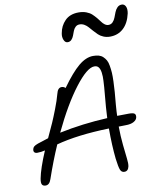

<svg xmlns="http://www.w3.org/2000/svg" viewBox="-103 -1049 953 1151"><g transform="rotate(-10 373.0 -474.0)"><path d="M359.9 -803.2Q345.2 -803.2 337.4 -821.5Q329.6 -839.8 334 -861.8Q341.3 -906.2 371.6 -937Q401.9 -967.8 455.1 -967.8Q480.5 -967.8 501.2 -960Q522 -952.1 534.4 -940.4Q546.9 -928.7 558.3 -915.3Q569.8 -901.9 577.9 -890.1Q585.9 -878.4 596.7 -870.6Q607.4 -862.8 619.1 -862.8Q634.8 -862.8 645.3 -873.8Q655.8 -884.8 661.6 -900.4Q667.5 -916 673.6 -931.6Q679.7 -947.3 690.7 -958.3Q701.7 -969.2 717.8 -969.2Q733.4 -969.2 741.2 -953.4Q749 -937.5 744.1 -911.1Q731.4 -853.5 698.2 -822.8Q665 -792 616.2 -792Q594.7 -792 576.2 -799.8Q557.6 -807.6 545.9 -819.1Q534.2 -830.6 522 -844Q509.8 -857.4 500 -868.9Q490.2 -880.4 476.8 -888.2Q463.4 -896 448.2 -896Q433.1 -896 423.1 -886.5Q413.1 -877 408 -863.3Q402.8 -849.6 397.7 -835.9Q392.6 -822.3 383.3 -812.7Q374 -803.2 359.9 -803.2ZM65.9 -182.1Q53.2 -182.1 47.9 -188.7Q42.5 -195.3 44.9 -206.1Q46.4 -216.3 54 -222.9Q61.5 -229.5 79.1 -235.8Q133.8 -253.9 144 -256.8Q171.4 -315.4 183.8 -343.5Q196.3 -371.6 215.3 -420.7Q234.4 -469.7 245.1 -509.8Q253.4 -544.9 276.9 -544.9Q290 -544.9 299.8 -535.2Q360.8 -620.1 406.2 -658Q451.7 -695.8 495.1 -695.8Q514.6 -695.8 529.5 -691.7Q544.4 -687.5 555.2 -677.2Q565.9 -667 573 -654.5Q580.1 -642.1 583.7 -620.6Q587.4 -599.1 588.9 -577.9Q590.3 -556.6 589.1 -523.7Q587.9 -490.7 585.7 -460.2Q583.5 -429.7 579.1 -384.8Q575.2 -335 575.2 -316.9Q586.4 -316.9 610.1 -317.4Q633.8 -317.9 646 -317.9Q672.9 -317.9 680.9 -311Q689 -304.2 686 -288.1Q683.1 -272.9 665 -262.9Q647 -252.9 617.2 -252.9Q609.4 -252.9 594.7 -252.4Q580.1 -252 573.2 -252Q573.7 -193.8 579.3 -139.2Q585 -84.5 588.6 -54Q592.3 -23.4 588.9 -6.8Q583 21 560.1 21Q542.5 21 535.4 3.2Q528.3 -14.6 522 -64.9Q513.2 -146 513.2 -251Q320.3 -245.6 191.9 -210.9Q151.9 -119.6 115.2 -13.2Q104.5 20 81.1 20Q64.9 20 59.1 9.5Q53.2 -1 58.1 -26.9Q69.3 -85.9 112.8 -188Q88.9 -182.1 65.9 -182.1ZM491.2 -632.8Q447.3 -632.8 372.6 -535.4Q297.9 -438 221.2 -276.9Q362.8 -306.6 514.2 -314Q514.6 -324.7 516.1 -346.7Q517.6 -368.7 518.1 -379.9Q532.2 -525.9 531.2 -564Q529.8 -620.6 505.9 -630.4Q499.5 -632.8 491.2 -632.8Z"/></g></svg>

Font: Shantell Sans Bouncy
Style: Italic
Weight: 300
Italic angle: -11.31°
Designer: Stephen Nixon, Anya Danilova, Shantell Martin
Foundry: Arrow Type
Version: Version 1.006;[9816181b4]